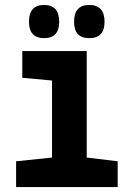

<svg xmlns="http://www.w3.org/2000/svg" viewBox="-20 -755 540 775"><path d="M45 0V-104L190 -119V-430L70 -441V-549H330V-119L455 -104V0ZM340 -601Q402 -601 402 -667Q402 -735 340 -735Q279 -735 279 -667Q279 -601 340 -601ZM158 -601Q219 -601 219 -667Q219 -735 158 -735Q97 -735 97 -667Q97 -601 158 -601Z"/></svg>

Font: Noto Sans Mono Condensed Extra
Style: Regular
Weight: 800
Width: 3
Designer: Monotype Design Team
Foundry: Monotype Imaging Inc.
Version: Version 1.900